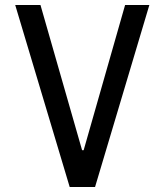

<svg xmlns="http://www.w3.org/2000/svg" viewBox="-20 -750 660 770"><path d="M142.3 -730 309.2 -147.7H315.5L481.7 -730H579L361.2 0H259.5L41 -730Z"/></svg>

Font: Monaspace Neon Var
Style: Regular
Weight: 400
Designer: Riley Cran and the Lettermatic Team
Version: Version 1.000 (Monaspace Neon Var)